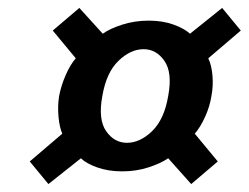

<svg xmlns="http://www.w3.org/2000/svg" viewBox="-20 -592 627 484"><path d="M102 -128 55 -185 137 -255Q130 -271 127.5 -297.5Q125 -324 129 -350Q134 -376 145.5 -402.5Q157 -429 171 -445L113 -515L180 -572L239 -507Q257 -520 288.5 -530Q320 -540 355 -540Q390 -540 417.5 -530Q445 -520 459 -507L540 -572L587 -515L505 -445Q513 -429 515.5 -402.5Q518 -376 513 -350Q509 -324 497 -297.5Q485 -271 471 -255L529 -185L462 -128L404 -193Q385 -180 354 -170Q323 -160 288 -160Q253 -160 225 -170Q197 -180 184 -193ZM300 -232Q333 -232 363.5 -261.5Q394 -291 404 -350Q415 -409 394.5 -438.5Q374 -468 342 -468Q309 -468 278.5 -438.5Q248 -409 238 -350Q227 -291 247.5 -261.5Q268 -232 300 -232Z"/></svg>

Font: Cuprum SemiBold
Style: Italic
Weight: 600
Italic angle: -10°
Version: Version 3.000